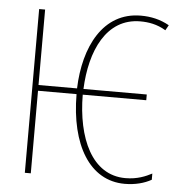

<svg xmlns="http://www.w3.org/2000/svg" viewBox="-52 -774 783 834"><g transform="rotate(5 339.0 -357.0)"><path d="M522 10C568 10 608 -1 638 -18V-45C611 -31 575 -15 523 -15C376 -15 308 -172 307 -360H584V-385H308C315 -551 380 -699 529 -699C564 -699 602 -693 640 -670L653 -693C614 -715 573 -724 529 -724C364 -724 286 -567 280 -385H112V-714H86V0H112V-360H280C281 -139 369 10 522 10Z"/></g></svg>

Font: Noto Sans Condensed Thin
Style: Regular
Weight: 100
Width: 3
Designer: Monotype Design Team
Foundry: Monotype Imaging Inc.
Version: Version 2.013